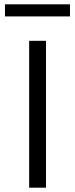

<svg xmlns="http://www.w3.org/2000/svg" viewBox="-20 -869 347 889"><path d="M3 0ZM115 -680H193V0H115ZM3 -849H304V-793H3Z"/></svg>

Font: Martel Sans Light
Style: Regular
Weight: 300
Designer: Dan Reynolds and Mathieu Réguer
Foundry: Dan Reynolds and Mathieu Réguer
Version: Version 1.002; ttfautohint (v1.1) -l 5 -r 5 -G 72 -x 0 -D la